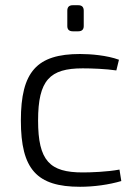

<svg xmlns="http://www.w3.org/2000/svg" viewBox="-20 -704 525 736"><path d="M259 -684C245 -684 238 -677 238 -663V-604C238 -591 245 -584 259 -584H280C294 -584 301 -591 301 -604V-663C301 -677 294 -684 280 -684ZM438 -54C391 -45 326 -43 297 -43C171 -43 126 -87 126 -242C126 -397 171 -442 297 -442C331 -442 386 -440 426 -434L436 -475C390 -492 327 -497 287 -497C121 -497 60 -429 60 -242C60 -55 121 12 287 12C340 12 398 4 445 -10Z"/></svg>

Font: SnT
Style: Regular
Weight: 300
Designer: Natanael Gama
Version: Version 1.001;PS 001.001;hotconv 1.0.70;makeotf.lib2.5.58329